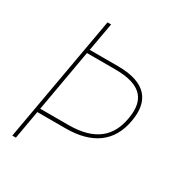

<svg xmlns="http://www.w3.org/2000/svg" viewBox="-168 -816 864 928"><g transform="rotate(30 264.0 -352.0)"><path d="M89 -180 150 -526H308C459 -526 502 -461 482 -352C464 -248 398 -180 247 -180ZM502 -352C523 -469 472 -546 312 -546H154L182 -704H162L37 0H57L85 -159H243C389 -159 480 -222 502 -352Z"/></g></svg>

Font: Poppins Devanagari Thin
Style: Italic
Weight: 100
Italic angle: -10°
Designer: Ninad Kale (Devanagari), Jonny Pinhorn (Latin)
Foundry: Indian Type Foundry
Version: 4.005